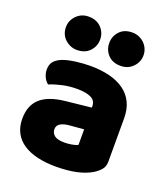

<svg xmlns="http://www.w3.org/2000/svg" viewBox="-136 -819 815 932"><g transform="rotate(20 272.0 -353.5)"><path d="M260 -108Q277 -108 297.5 -111.5Q318 -115 328 -121V-201L256 -195Q228 -193 210 -183Q192 -173 192 -153Q192 -133 207.5 -120.5Q223 -108 260 -108ZM252 -501Q306 -501 350.5 -490Q395 -479 426.5 -456.5Q458 -434 475 -399.5Q492 -365 492 -318V-94Q492 -68 477.5 -51.5Q463 -35 443 -23Q378 16 260 16Q207 16 164.5 6Q122 -4 91.5 -24Q61 -44 44.5 -75Q28 -106 28 -147Q28 -216 69 -253Q110 -290 196 -299L327 -313V-320Q327 -349 301.5 -361.5Q276 -374 228 -374Q190 -374 154 -366Q118 -358 89 -346Q76 -355 67 -373.5Q58 -392 58 -412Q58 -438 70.5 -453.5Q83 -469 109 -480Q138 -491 177.5 -496Q217 -501 252 -501ZM75 -637Q75 -672 100 -697.5Q125 -723 162 -723Q204 -723 228 -697.5Q252 -672 252 -637Q252 -602 228 -576.5Q204 -551 162 -551Q144 -551 128 -558Q112 -565 100 -576.5Q88 -588 81.5 -603.5Q75 -619 75 -637ZM299 -637Q299 -672 322.5 -697.5Q346 -723 388 -723Q407 -723 423 -716Q439 -709 451 -697Q463 -685 469.5 -669.5Q476 -654 476 -637Q476 -602 451 -576.5Q426 -551 388 -551Q346 -551 322.5 -576.5Q299 -602 299 -637Z"/></g></svg>

Font: Baloo
Style: Regular
Weight: 400
Designer: Sarang Kulkarni and Ek Type
Foundry: Ek Type
Version: Version 1.100;PS 1.000;hotconv 1.0.88;makeotf.lib2.5.647800;